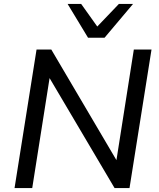

<svg xmlns="http://www.w3.org/2000/svg" viewBox="-20 -957 811 977"><path d="M54 0 166 -705H241L582 -126H570L661 -705H751L639 0H563L222 -577H235L144 0ZM428 -765 324 -937H393L475 -822L585 -937H657L512 -765Z"/></svg>

Font: Nunito Sans 10pt Medium
Style: Italic
Weight: 500
Italic angle: -9°
Designer: Vernon Adams
Foundry: Vernon Adams
Version: Version 3.101;gftools[0.9.27]